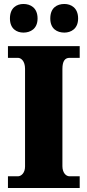

<svg xmlns="http://www.w3.org/2000/svg" viewBox="-20 -946 440 966"><path d="M304 -782C337 -782 373 -801 373 -853C373 -907 337 -926 304 -926C267 -926 233 -907 233 -853C233 -801 267 -782 304 -782ZM98 -782C133 -782 169 -801 169 -853C169 -907 133 -926 98 -926C64 -926 30 -907 30 -853C30 -801 64 -782 98 -782ZM20 0H381V-59H330C311 -59 294 -78 294 -110V-599C294 -639 307 -655 330 -655H381V-714H20V-655H70C86 -655 106 -639 106 -600V-108C106 -75 86 -59 70 -59H20Z"/></svg>

Font: Noto Serif Devanagari SemiCondensed Black
Style: Regular
Weight: 900
Width: 4
Designer: Universal Thirst, Indian Type Foundry and the Monotype Design Team
Foundry: Monotype Imaging Inc.
Version: Version 2.004